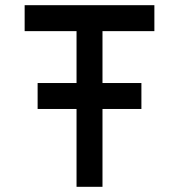

<svg xmlns="http://www.w3.org/2000/svg" viewBox="-20 -720 690 740"><path d="M525 -300H375V0H275V-300H125V-400H275V-600H75V-700H575V-600H375V-400H525Z"/></svg>

Font: Monoikos Medium
Style: Regular
Weight: 500
Designer: Brian Krent
Version: Version 0.088